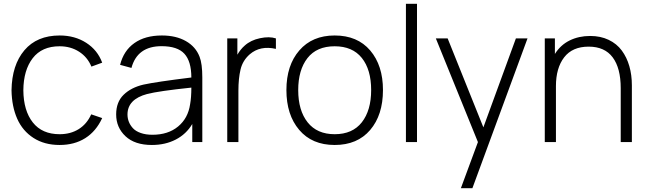

<svg xmlns="http://www.w3.org/2000/svg" viewBox="-20 -740 3371 1000"><path d="M290.5 15.1Q211.4 15.1 154.5 -21.5Q97.7 -58.1 69.6 -121.6Q41.5 -185.1 40 -270Q42 -401.4 107.2 -478.3Q172.4 -555.2 291 -555.2Q369.6 -555.2 429 -517.1Q488.3 -479 512.2 -413.6L456.1 -393.1Q435.5 -442.9 391.6 -470.9Q347.7 -499 290.5 -499Q198.2 -499 150.4 -437Q102.5 -375 101.6 -270Q102.5 -163.6 150.9 -102.3Q199.2 -41 290.5 -41Q347.7 -41 390.1 -67.6Q432.6 -94.2 455.1 -144.5L512.2 -125Q480.5 -56.2 424.1 -20.5Q367.7 15.1 290.5 15.1Z M771 15.1Q682.1 15.1 633.5 -30.5Q585 -76.2 585 -144Q585 -208.5 623.8 -246.3Q662.6 -284.2 727.1 -299.3Q791.5 -313.5 976.6 -336.4Q976.6 -420.4 940.4 -460Q904.3 -499.5 821.3 -499.5Q695.3 -499.5 664.6 -386.2L605.5 -402.3Q624 -476.1 679.9 -515.6Q735.8 -555.2 823.2 -555.2Q897 -555.2 948.2 -525.9Q999.5 -496.6 1019.5 -444.3Q1033.7 -408.2 1033.7 -336.4V0H981.4V-94.2Q950.2 -41.5 895.5 -13.2Q840.8 15.1 771 15.1ZM644 -143.6Q644 -124 650.9 -106.2Q657.7 -88.4 672.1 -72.5Q686.5 -56.6 712.9 -47.4Q739.3 -38.1 773.9 -38.1Q855.5 -38.1 907.5 -81.1Q959.5 -124 970.2 -197.3Q976.6 -232.4 976.6 -283.7Q808.1 -266.1 746.6 -250.5Q644 -223.1 644 -143.6Z M1163.6 0V-540H1216.3V-455.1Q1232.9 -483.9 1254.4 -502.4Q1285.6 -530.8 1334.2 -541Q1382.8 -551.3 1417 -540V-485.4Q1335.4 -503.9 1281.2 -457.5Q1244.1 -425.3 1232.9 -378.4Q1221.7 -331.5 1221.7 -267.6V0Z M1723.1 -555.2Q1841.8 -555.2 1908.2 -477.1Q1974.6 -398.9 1974.6 -271Q1974.6 -141.1 1908 -63Q1841.3 15.1 1723.1 15.1Q1605 15.1 1538.3 -63.5Q1471.7 -142.1 1471.7 -271Q1471.7 -399.9 1539.1 -477.5Q1606.4 -555.2 1723.1 -555.2ZM1533.2 -271Q1533.2 -164.6 1582.3 -102.8Q1631.3 -41 1723.1 -41Q1815.9 -41 1864.5 -103Q1913.1 -165 1913.1 -271Q1913.1 -377.4 1864.5 -438.2Q1815.9 -499 1723.1 -499Q1629.4 -499 1581.3 -437.3Q1533.2 -375.5 1533.2 -271Z M2094.2 0V-720.2H2151.9V0Z M2380.4 240.2 2469.2 0 2250 -540H2311.5L2497.6 -76.7L2667 -540H2727.5L2440.4 240.2Z M3212.9 -280.8Q3212.9 -385.3 3171.1 -441.2Q3129.4 -497.1 3045.9 -497.1Q2960.9 -497.1 2918.2 -441.2Q2875.5 -385.3 2875.5 -291.5V0H2817.4V-540H2870.1V-459Q2899.4 -505.9 2947 -529.3Q2994.6 -552.7 3053.7 -552.7Q3107.9 -552.7 3150.1 -532.5Q3192.4 -512.2 3218.5 -476.8Q3244.6 -441.4 3257.8 -395.5Q3271 -349.6 3271 -295.4V0H3212.9Z"/></svg>

Font: Manrope Light
Style: Regular
Weight: 300
Designer: Mikhail Sharanda
Foundry: Mikhail Sharanda
Version: Version 4.505;FEAKit 1.0